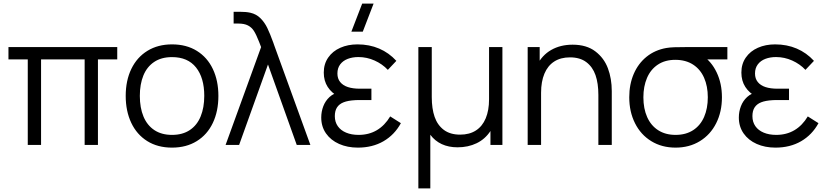

<svg xmlns="http://www.w3.org/2000/svg" viewBox="-20 -800 4566 1060"><path d="M133.3 0V-472H26.7V-540H627.3V-472H520.7V0H447.3V-472H206.7V0Z M929.7 15Q850.5 15 792.8 -21.1Q735.2 -57.2 704.6 -121.9Q674 -186.7 674 -270.7Q674 -355.2 705.1 -419.6Q736.2 -484 794.1 -519.5Q852 -555 929.7 -555Q1009.2 -555 1066.9 -519.1Q1124.7 -483.2 1155.2 -418.8Q1185.7 -354.5 1185.7 -270.7Q1185.7 -185.7 1154.9 -121.1Q1124.2 -56.5 1066.2 -20.8Q1008.3 15 929.7 15ZM929.7 -55.3Q988.2 -55.3 1028.1 -82.1Q1068 -108.8 1087.8 -157.4Q1107.7 -206 1107.7 -270.7Q1107.7 -370.5 1062.2 -427.6Q1016.7 -484.7 929.7 -484.7Q870.5 -484.7 830.8 -457.8Q791 -431 771.5 -383Q752 -335 752 -270.7Q752 -205 772.2 -156.5Q792.5 -108 832.2 -81.7Q872 -55.3 929.7 -55.3Z M1421.5 -540Q1418.5 -548 1415.6 -555.4Q1412.7 -562.8 1410 -570Q1394.3 -609.7 1381.8 -629.3Q1369.2 -649 1348.9 -659.5Q1328.7 -670 1295.2 -670H1269.8V-735H1302.8Q1339.2 -735 1362.2 -729.7Q1395 -722.3 1418 -699.3Q1441 -676.3 1455.8 -645.5Q1470.7 -614.7 1489 -564.2Q1491 -558.3 1493.1 -552.2Q1495.2 -546 1497.5 -540L1693.5 0H1618.2L1459.5 -444L1300.2 0H1225.5Z M1982.8 -625H1919.8L1979.5 -780H2042.5ZM1955.5 15Q1898.3 15 1852.3 -5.3Q1806.3 -25.7 1779.9 -63.3Q1753.5 -101 1753.5 -151.3Q1753.5 -183.7 1764.9 -213.5Q1776.3 -243.3 1799.4 -264.5Q1822.5 -285.7 1856.5 -292L1852.2 -264.3Q1811 -286.3 1789.2 -320.1Q1767.5 -353.8 1767.5 -399.3Q1767.5 -447 1792 -482.3Q1816.5 -517.7 1858.8 -536.3Q1901 -555 1953.5 -555Q2019 -555 2073.2 -531.8Q2127.3 -508.7 2168.2 -464L2121.2 -414.3Q2090.8 -446.7 2048.1 -465.8Q2005.3 -485 1958.8 -485Q1926.2 -485 1899.9 -475Q1873.7 -465 1858.2 -444.6Q1842.8 -424.2 1842.8 -394.3Q1842.8 -365.8 1858.1 -347.1Q1873.3 -328.3 1900.7 -319.3Q1928 -310.3 1967.2 -310.3H2030.5V-247.7H1966.5Q1959.8 -247.7 1953.2 -247.5Q1946.5 -247.3 1940.2 -247Q1900.7 -244.8 1876.8 -235.2Q1852.8 -225.7 1840.7 -207.1Q1828.5 -188.5 1828.5 -158.7Q1828.5 -126.8 1844.8 -103.5Q1861 -80.2 1890.7 -67.8Q1920.3 -55.3 1959.8 -55.3Q2016.5 -55.3 2060.4 -81.2Q2104.3 -107.2 2134.2 -157.3L2193.2 -120Q2158 -55.5 2097.1 -20.2Q2036.2 15 1955.5 15Z M2289.7 240V-540H2363.7V-264.3Q2363.7 -200 2379.5 -154.7Q2395.3 -109.3 2430.2 -83Q2465.2 -56.7 2520.3 -56.7Q2572 -56.7 2607.6 -79.8Q2643.2 -102.8 2661.6 -146.8Q2680 -190.7 2680 -252V-540H2753.7V0H2687.7V-76.7Q2658.2 -31.8 2611.3 -9.2Q2564.5 13.3 2506 13.3Q2457 13.3 2418.9 -4.3Q2380.8 -22 2355.7 -56V240Z M3283.5 -275.7Q3283.5 -340 3267.7 -385.3Q3251.8 -430.7 3216.9 -457Q3182 -483.3 3126.8 -483.3Q3075.2 -483.3 3039.6 -460.2Q3004 -437.2 2985.6 -393.2Q2967.2 -349.3 2967.2 -288L2915.2 -299.7Q2915.2 -380.7 2943.7 -437.9Q2972.2 -495.2 3023.1 -524.2Q3074 -553.3 3141.2 -553.3Q3218.2 -553.3 3266.6 -516.5Q3315 -479.7 3336.2 -422.8Q3357.5 -366 3357.5 -297V0H3283.5ZM2893.2 0V-540H2959.5V-407H2967.2V0Z M3709.7 15Q3633.5 15 3575.4 -20.8Q3517.3 -56.5 3485.7 -119.8Q3454 -183 3454 -263Q3454 -334.5 3478.8 -392.1Q3503.7 -449.7 3549.7 -486.8Q3595.7 -523.8 3658.3 -535Q3677.3 -538.3 3703.1 -539.2Q3728.8 -540 3763 -540H3995.7V-472H3833.7L3858 -493.3Q3907.5 -461.2 3936.6 -400.2Q3965.7 -339.2 3965.7 -263Q3965.7 -182.8 3933.9 -119.7Q3902.2 -56.5 3844 -20.8Q3785.8 15 3709.7 15ZM3709.7 -55.3Q3766.7 -55.3 3806.8 -81.4Q3846.8 -107.5 3867.2 -154.3Q3887.7 -201.2 3887.7 -263Q3887.7 -324 3867.2 -370.5Q3846.8 -417 3806.7 -443.2Q3766.5 -469.3 3709.7 -469.7Q3652 -470 3612 -443.3Q3572 -416.7 3552 -369.7Q3532 -322.7 3532 -263Q3532 -200.3 3552.9 -153.5Q3573.8 -106.7 3613.8 -81Q3653.8 -55.3 3709.7 -55.3Z M4261 15Q4341.7 15 4402.6 -20.2Q4463.5 -55.5 4498.7 -120L4439.7 -157.3Q4409.8 -107.2 4365.9 -81.2Q4322 -55.3 4265.3 -55.3Q4225.8 -55.3 4196.2 -67.8Q4166.5 -80.2 4150.2 -103.5Q4134 -126.8 4134 -158.7Q4134 -188.5 4146.2 -207.1Q4158.3 -225.7 4182.2 -235.2Q4206.2 -244.8 4245.7 -247Q4252 -247.3 4258.7 -247.5Q4265.3 -247.7 4272 -247.7H4336V-310.3H4272.7Q4233.5 -310.3 4206.2 -319.3Q4178.8 -328.3 4163.6 -347.1Q4148.3 -365.8 4148.3 -394.3Q4148.3 -424.2 4163.8 -444.6Q4179.2 -465 4205.4 -475Q4231.7 -485 4264.3 -485Q4310.8 -485 4353.6 -465.8Q4396.3 -446.7 4426.7 -414.3L4473.7 -464Q4432.8 -508.7 4378.7 -531.8Q4324.5 -555 4259 -555Q4206.5 -555 4164.2 -536.3Q4122 -517.7 4097.5 -482.3Q4073 -447 4073 -399.3Q4073 -353.8 4094.8 -320.1Q4116.5 -286.3 4157.7 -264.3L4162 -292Q4128 -285.7 4104.9 -264.5Q4081.8 -243.3 4070.4 -213.5Q4059 -183.7 4059 -151.3Q4059 -101 4085.4 -63.3Q4111.8 -25.7 4157.8 -5.3Q4203.8 15 4261 15Z"/></svg>

Font: Manrope
Style: Regular
Weight: 400
Designer: Mikhail Sharanda
Foundry: Mikhail Sharanda
Version: Version 4.503